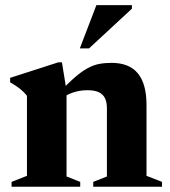

<svg xmlns="http://www.w3.org/2000/svg" viewBox="-20 -710 646 730"><path d="M233 -365V-39L285 -18.5V0H24V-18.5L82.5 -41.5V-345.5Q72 -359.5 56.8 -371.8Q41.5 -384 18.5 -397V-414L201.5 -473H215.5ZM334.5 -18.5 386.5 -39V-298.5Q386.5 -322.5 378.5 -337.8Q370.5 -353 354.2 -360Q338 -367 312.5 -367Q284.5 -367 260 -359Q235.5 -351 217.5 -338L203 -355Q237 -392 263.5 -415Q290 -438 312.2 -450.2Q334.5 -462.5 356.5 -466.8Q378.5 -471 404 -471Q471 -471 504 -431.2Q537 -391.5 537 -311V-41.5L596 -18.5V0H334.5ZM283.5 -526 346.5 -690.5H481.5V-677L318.5 -526Z"/></svg>

Font: Newsreader 36pt
Style: Bold
Weight: 700
Designer: Hugues Gentile
Foundry: Production Type
Version: Version 1.003